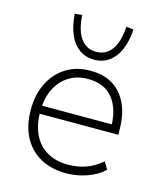

<svg xmlns="http://www.w3.org/2000/svg" viewBox="-112 -825 775 916"><g transform="rotate(15 275.5 -367.0)"><path d="M301 8Q227 8 173 -22Q119 -52 89.5 -108Q60 -164 60 -243Q60 -318 88.5 -374.5Q117 -431 168 -463Q219 -495 288 -495Q356 -495 401.5 -465.5Q447 -436 470.5 -383Q494 -330 494 -256V-234H89V-274H472L452 -258Q452 -349 410 -401.5Q368 -454 287 -454Q231 -454 190.5 -427.5Q150 -401 128 -355Q106 -309 106 -249V-243Q106 -177 129.5 -130Q153 -83 196.5 -58.5Q240 -34 299 -34Q342 -34 383.5 -47.5Q425 -61 465 -95L486 -59Q453 -27 402.5 -9.5Q352 8 301 8ZM289 -550Q248 -550 216 -572.5Q184 -595 166 -637.5Q148 -680 144 -738L180 -742Q184 -668 212 -628.5Q240 -589 289 -589Q338 -589 366 -628.5Q394 -668 398 -742L434 -738Q431 -680 412.5 -637.5Q394 -595 362.5 -572.5Q331 -550 289 -550Z"/></g></svg>

Font: Nunito Sans 10pt ExtraLight
Style: Regular
Weight: 250
Designer: Vernon Adams
Foundry: Vernon Adams
Version: Version 3.101;gftools[0.9.27]